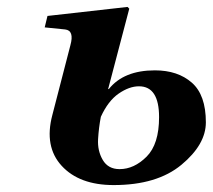

<svg xmlns="http://www.w3.org/2000/svg" viewBox="-20 -522 614 554"><path d="M109 -443 117 -476 348 -502 353 -497 292 -265H294Q337 -319 427 -319Q493 -319 533.5 -283.5Q574 -248 574 -169Q574 -105 503.5 -46.5Q433 12 308 12Q209 12 158 -43.5Q107 -99 131 -190L183 -391Q195 -434 168 -437ZM271 -185Q265 -154 263 -120.5Q261 -87 276.5 -60.5Q292 -34 325 -34Q367 -34 403 -70Q439 -106 439 -184Q439 -273 381 -273Q353 -273 322.5 -252Q292 -231 271 -185Z"/></svg>

Font: Lingua Franca
Style: Bold Italic
Weight: 700
Italic angle: -13°
Version: Version 1.19